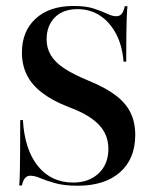

<svg xmlns="http://www.w3.org/2000/svg" viewBox="-20 -602 505 634"><path d="M236.3 11.3Q191.9 11.3 162.1 2.8Q132.3 -5.6 113.3 -13.7Q94.4 -21.8 79.8 -21.8Q69.4 -21.8 62.5 -13.7Q55.6 -5.6 52.4 10.5H43.5Q45.2 -8.9 45.6 -35.1Q46 -61.3 46.4 -102Q46.8 -142.7 46.8 -205.6H55.6Q61.3 -108.1 105.2 -53.6Q149.2 0.8 221.8 0.8Q273.4 0.8 305.6 -29.4Q337.9 -59.7 337.9 -110.5Q337.9 -141.1 324.6 -165.7Q311.3 -190.3 282.3 -210.9Q253.2 -231.5 207.3 -248.4Q154.8 -268.5 120.2 -294.8Q85.5 -321 69 -354Q52.4 -387.1 52.4 -428.2Q52.4 -499.2 98 -540.7Q143.5 -582.3 222.6 -582.3Q263.7 -582.3 289.5 -573.8Q315.3 -565.3 333.1 -556.9Q350.8 -548.4 363.7 -548.4Q375.8 -548.4 382.3 -556.9Q388.7 -565.3 391.9 -581.5H400.8Q399.2 -563.7 398.4 -541.5Q397.6 -519.4 397.2 -485.5Q396.8 -451.6 396.8 -398.4H387.9Q383.9 -450.8 363.7 -489.5Q343.5 -528.2 310.9 -550Q278.2 -571.8 236.3 -571.8Q187.9 -571.8 160.9 -544.4Q133.9 -516.9 133.9 -471.8Q133.9 -443.5 147.6 -420.2Q161.3 -396.8 191.5 -376.6Q221.8 -356.5 272.6 -335.5Q328.2 -312.9 362.1 -287.1Q396 -261.3 411.3 -229.4Q426.6 -197.6 426.6 -156.5Q426.6 -77.4 376.2 -33.1Q325.8 11.3 236.3 11.3Z"/></svg>

Font: Playfair 144pt SemiCondensed SemiBold
Style: Regular
Weight: 600
Width: 4
Designer: Claus Eggers Sørensen
Foundry: Claus Eggers Sørensen
Version: Version 2.203